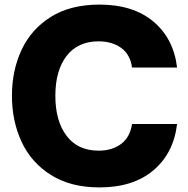

<svg xmlns="http://www.w3.org/2000/svg" viewBox="-20 -799 819 836"><path d="M32 -382Q32 -492 74 -582Q116 -672 201.5 -725.5Q287 -779 413 -779Q560 -779 648 -705Q736 -631 751 -505H555Q547 -562 507.5 -590.5Q468 -619 409 -619Q319 -619 270 -555.5Q221 -492 221 -382Q221 -272 270 -207.5Q319 -143 409 -143Q468 -143 507 -172Q546 -201 555 -259H751Q736 -132 648 -57.5Q560 17 413 17Q288 17 202 -37Q116 -91 74 -181.5Q32 -272 32 -382Z"/></svg>

Font: Open Sauce One Black
Style: Regular
Weight: 900
Designer: Alfredo Marco Pradil
Foundry: Creative Sauce Fz LLC
Version: Version 1.477